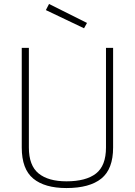

<svg xmlns="http://www.w3.org/2000/svg" viewBox="-20 -942 682 971"><path d="M126 -196Q126 -105 175 -65Q224 -25 316 -25Q415 -25 465.5 -64.5Q516 -104 516 -196V-700H552V-196Q552 -87 492.5 -39Q433 9 316 9Q206 9 148 -39Q90 -87 90 -196V-700H126ZM228 -922 420 -826 405 -799 212 -891Z"/></svg>

Font: TitilliumText22L Th
Style: Thin
Weight: 100
Designer: Campivisivi
Foundry: Campivisivi
Version: 1.000